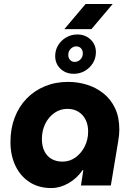

<svg xmlns="http://www.w3.org/2000/svg" viewBox="-20 -940 682 973"><path d="M239.7 13Q176.7 13 130.2 -16.8Q83.7 -46.7 58.3 -99.7Q33 -152.7 33 -220.7Q33 -287.7 54.2 -343.5Q75.3 -399.3 114.5 -440Q153.7 -480.7 207.3 -502.8Q261 -525 325.3 -525Q374.3 -525 420.7 -510.7Q467 -496.3 504.2 -466.8Q541.3 -437.3 563 -391.8Q584.7 -346.3 584.7 -283.3Q584.7 -269 583.3 -255.2Q582 -241.3 578.3 -220L541.7 0H390.3L402.3 -78.3H399Q369.7 -35.7 326.8 -11.3Q284 13 239.7 13ZM296.7 -121Q333.3 -121 362.5 -142Q391.7 -163 409.2 -197.7Q426.7 -232.3 426.7 -273.7Q426.7 -307 414.2 -332.5Q401.7 -358 378.2 -373.2Q354.7 -388.3 321 -388.3Q285.7 -388.3 256.2 -368Q226.7 -347.7 209.5 -313Q192.3 -278.3 192.3 -235.7Q192.3 -199.7 205 -174Q217.7 -148.3 241 -134.7Q264.3 -121 296.7 -121ZM353.7 -566Q313.7 -566 286.7 -591.4Q259.7 -616.9 259.7 -655.7Q259.7 -686.7 275 -711.3Q290.3 -736 316 -750.7Q341.7 -765.3 371.7 -765.3Q412 -765.3 439 -739.7Q466 -714.1 466 -675.7Q466 -644.8 450.5 -619.9Q435 -595 409.7 -580.5Q384.4 -566 353.7 -566ZM358.5 -626.3Q375 -626.3 387.3 -638.5Q399.7 -650.7 399.7 -669.7Q399.7 -685.3 390.5 -695.2Q381.3 -705 366.7 -705Q350.9 -705 338.5 -692.9Q326 -680.9 326 -661.5Q326 -646 335.2 -636.2Q344.3 -626.3 358.5 -626.3ZM306 -792.3 413.7 -919.7H551L443.3 -792.3Z"/></svg>

Font: MuseoModerno Thin
Style: Italic
Weight: 100
Italic angle: -9°
Designer: Pablo Cosgaya, Héctor Gatti, Marcela Romero, and the Authors of The MuseoModerno Project.
Foundry: Omnibus-Type Team
Version: Version 1.003